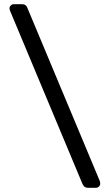

<svg xmlns="http://www.w3.org/2000/svg" viewBox="-20 -806 521 910"><path d="M397 84Q385 84 379 77.5Q373 71 371 66L28 -754Q25 -762 25 -766Q25 -774 31 -780Q37 -786 45 -786H84Q96 -786 102.5 -780Q109 -774 110 -768L453 52Q455 59 455 64Q455 72 449 78Q443 84 435 84Z"/></svg>

Font: RubikRegular
Style: Regular
Weight: 400
Designer: Hubert and Fischer
Foundry: Hubert and Fischer
Version: Version 2.300;gftools[0.9.30]